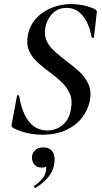

<svg xmlns="http://www.w3.org/2000/svg" viewBox="-20 -656 507 952"><path d="M189 12Q154 12 118.5 4.5Q83 -3 44 -22Q40 -25 38 -29.5Q36 -34 38 -41L64 -179Q64 -184 69.5 -184Q75 -184 75 -179Q84 -126 102 -88Q120 -50 148 -29.5Q176 -9 215 -9Q244 -9 268.5 -21.5Q293 -34 310 -57.5Q327 -81 332 -117Q340 -161 325.5 -193Q311 -225 284 -250.5Q257 -276 226 -298Q195 -321 167 -346Q139 -371 124.5 -403.5Q110 -436 118 -481Q129 -534 162 -568Q195 -602 240.5 -619Q286 -636 334 -636Q360 -636 389 -630.5Q418 -625 448 -612Q462 -605 460 -595L446 -472Q445 -468 440 -468Q435 -468 434 -472Q427 -514 410.5 -546.5Q394 -579 369.5 -598Q345 -617 311 -617Q278 -617 256 -602Q234 -587 221.5 -564.5Q209 -542 205 -520Q198 -480 212 -451.5Q226 -423 252.5 -400Q279 -377 308 -354Q341 -330 371 -303Q401 -276 417.5 -241Q434 -206 426 -159Q417 -112 387 -73Q357 -34 307.5 -11Q258 12 189 12ZM157 275Q153 277 149.5 272.5Q146 268 150 265Q173 250 188 232.5Q203 215 207 195Q212 172 206 161.5Q200 151 191 149L222 134Q223 155 214.5 165Q206 175 187 175Q160 175 148 156.5Q136 138 139 118Q142 99 156 87Q170 75 195 75Q229 75 242.5 99.5Q256 124 248 161Q242 196 217 225Q192 254 157 275Z"/></svg>

Font: Cormorant Garamond Light SemiBold
Style: Italic
Weight: 600
Italic angle: -10°
Version: Version 4.001